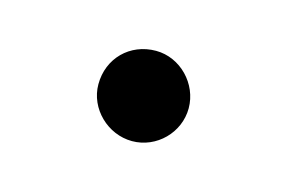

<svg xmlns="http://www.w3.org/2000/svg" viewBox="-34 -518 346 228"><g transform="rotate(15 139.0 -403.5)"><path d="M192 -403C192 -433 167 -459 137 -459C105 -459 81 -435 81 -403C81 -373 107 -348 137 -348C167 -348 192 -373 192 -403Z"/></g></svg>

Font: XITS Math
Style: Regular
Weight: 400
Designer: MicroPress Inc., with final additions and corrections provided by Coen Hoffman, Elsevier (retired)
Version: Version 1.302